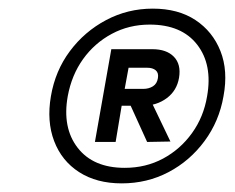

<svg xmlns="http://www.w3.org/2000/svg" viewBox="-20 -732 544 445"><path d="M262 -307Q204 -307 163.5 -333Q123 -359 105.5 -405Q88 -451 98 -509Q108 -568 142 -613.5Q176 -659 226 -685.5Q276 -712 334 -712Q393 -712 433 -685.5Q473 -659 491 -613.5Q509 -568 498 -509Q488 -451 454 -405Q420 -359 370.5 -333Q321 -307 262 -307ZM321 -403 276 -502H328L375 -404ZM269 -343Q318 -343 358 -364.5Q398 -386 425 -423.5Q452 -461 460 -509Q473 -582 437 -628.5Q401 -675 327 -675Q279 -675 239 -653.5Q199 -632 172.5 -595Q146 -558 137 -509Q124 -436 160 -389.5Q196 -343 269 -343ZM200 -403 238 -618H333Q366 -618 383 -600.5Q400 -583 395 -552Q390 -522 366.5 -504.5Q343 -487 311 -487H262L248 -403ZM269 -526H312Q325 -526 334.5 -532Q344 -538 346 -551Q348 -563 341 -569Q334 -575 321 -575H278Z"/></svg>

Font: DM Sans 18pt
Style: Italic
Weight: 400
Italic angle: -10°
Designer: Colophon Foundry, Jonny Pinhorn
Foundry: Colophon Foundry
Version: Version 4.004;gftools[0.9.30]